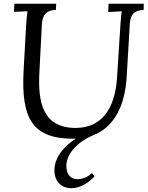

<svg xmlns="http://www.w3.org/2000/svg" viewBox="-20 -720 784 1019"><path d="M743.2 -700.2H556.2L554.2 -655.8L626 -660.2C623 -640.1 621.1 -615.2 619.1 -587.9L601.1 -306.2C590.3 -149.9 524.9 -41 381.3 -41C202.1 -41 181.2 -186 189 -335L202.1 -587.9C204.1 -615.2 208 -667 276.4 -667L278.3 -700.2H56.2L54.2 -657.2L126 -660.2C122.1 -633.8 120.1 -613.8 118.2 -579.1L105 -339.8C92.3 -92.8 152.3 16.1 366.2 16.1L382.3 15.6C319.8 55.7 272.5 111.8 269 176.8C266.1 236.8 300.3 278.8 359.4 278.8C407.2 278.8 454.1 247.1 481.9 215.8L468.3 198.7C443.4 221.2 416 231 392.1 231C353 231 332 203.1 332 161.1C332 92.3 398.9 29.3 473.6 -2C594.2 -47.4 644 -172.9 652.3 -311L666 -543.9C669.9 -615.2 666 -664.1 742.2 -667Z"/></svg>

Font: Lora Italic
Style: Regular
Weight: 400
Italic angle: -3°
Designer: Olga Karpushina, Alexei Vanyashin
Foundry: Cyreal
Version: Version 1.011;PS 001.011;hotconv 1.0.70;makeotf.lib2.5.58329